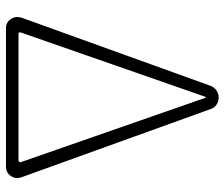

<svg xmlns="http://www.w3.org/2000/svg" viewBox="-76 -694 770 659"><g transform="rotate(90 309.5 -365.0)"><path d="M92 -51Q90 -43 97 -43H531Q534 -43 536 -45.5Q538 -48 537 -51L316 -685Q316 -686 314 -686Q313 -686 313 -685ZM78 0Q57 0 46 -16.5Q35 -33 41 -53L275 -702Q280 -715 291 -722.5Q302 -730 315.5 -730Q329 -730 340 -722.5Q351 -715 355 -702L589 -53Q596 -33 584.5 -16.5Q573 0 552 0Z"/></g></svg>

Font: Rounded Mplus 1c Light
Style: Regular
Weight: 300
Version: Version 1.059.20150529